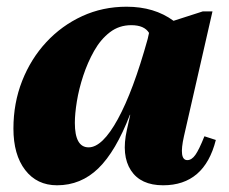

<svg xmlns="http://www.w3.org/2000/svg" viewBox="-20 -536 683 572"><path d="M150 16Q90 16 55 -29.5Q20 -75 20 -153Q20 -229 46 -295Q72 -361 118 -410.5Q164 -460 225 -488Q286 -516 357 -516Q440 -516 497 -474L584 -502H613L528 -130Q512 -59 538 -59Q551 -59 562 -74.5Q573 -90 589 -130L623 -119Q589 16 466 16Q399 16 370 -28.5Q341 -73 358 -149L368 -194H367Q325 -85 273 -34.5Q221 16 150 16ZM203 -170Q203 -97 244 -97Q285 -97 331 -181Q377 -265 420 -420L424 -438Q410 -461 371 -461Q335 -461 307.5 -440Q280 -419 260.5 -384.5Q241 -350 228 -310.5Q215 -271 209 -234Q203 -197 203 -170Z"/></svg>

Font: Platypi ExtraBold
Style: Italic
Weight: 800
Italic angle: -13°
Designer: David Sargent
Foundry: Bolt Cutter Type
Version: Version 1.200; ttfautohint (v1.8.4.7-5d5b)